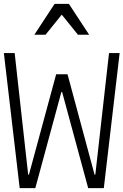

<svg xmlns="http://www.w3.org/2000/svg" viewBox="-20 -975 640 995"><path d="M82 0H163L298 -498H302L437 0H518L600 -700H545L474 -70H470L330 -590H271L130 -70H126L56 -700H0ZM158 -795H216L300 -899L384 -795H442L337 -955H263Z"/></svg>

Font: CommitMonoV142 ExtLt
Style: Regular
Weight: 200
Monospace: yes
Designer: Eigil Nikolajsen
Foundry: Eigil Nikolajsen
Version: Version 1.142